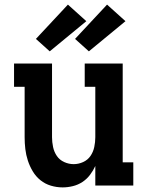

<svg xmlns="http://www.w3.org/2000/svg" viewBox="-20 -806 640 834"><path d="M252 8Q226 8 201 0.5Q176 -7 156 -23Q136 -39 122.5 -61.5Q109 -84 101 -108.5Q93 -133 90 -158.5Q87 -184 87 -210V-429H41V-530H206V-210Q206 -189 210.5 -167.5Q215 -146 227 -128.5Q239 -111 259 -102Q279 -93 300 -93Q321 -93 341 -102Q361 -111 373 -128.5Q385 -146 389.5 -167.5Q394 -189 394 -210V-429H348V-530H513V-101H559V0H394V-85Q385 -65 371 -46.5Q357 -28 338 -15.5Q319 -3 296.5 2.5Q274 8 252 8ZM366 -583 306 -637 445 -786 525 -714ZM196 -583 136 -637 275 -786 355 -714Z"/></svg>

Font: Iosevka Slab Extended
Style: Bold
Weight: 700
Width: 7
Monospace: yes
Designer: Belleve Invis
Foundry: Belleve Invis
Version: Version 11.1.0; ttfautohint (v1.8.3)